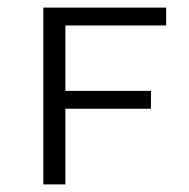

<svg xmlns="http://www.w3.org/2000/svg" viewBox="-20 -485 497 505"><path d="M417 -418H152V-246H377V-199H152V0H94V-465H417Z"/></svg>

Font: EauTestSC Semilight
Style: Regular
Weight: 300
Designer: Christian Thalmann (Catharsis Fonts)
Version: Version 0.001;PS 000.001;hotconv 1.0.88;makeotf.lib2.5.64775